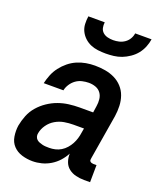

<svg xmlns="http://www.w3.org/2000/svg" viewBox="-138 -829 777 925"><g transform="rotate(20 250.0 -366.0)"><path d="M139 8Q111 8 84.5 0Q58 -8 40 -27Q22 -46 17.5 -74Q13 -102 17 -130Q22 -157 32.5 -183.5Q43 -210 62 -232Q81 -254 105.5 -270.5Q130 -287 156.5 -296.5Q183 -306 210.5 -309.5Q238 -313 265 -313H334L339 -347Q342 -365 340 -383Q338 -401 328 -414.5Q318 -428 301.5 -434Q285 -440 266 -440Q250 -440 232.5 -436Q215 -432 200.5 -421.5Q186 -411 176 -395.5Q166 -380 163 -364H62Q67 -386 76 -408.5Q85 -431 100 -450.5Q115 -470 134 -485.5Q153 -501 175 -510.5Q197 -520 220 -524Q243 -528 266 -528Q293 -528 319 -523.5Q345 -519 367.5 -508Q390 -497 407 -478.5Q424 -460 432.5 -436Q441 -412 442 -385.5Q443 -359 439 -332L401 -103Q400 -98 400 -93.5Q400 -89 403 -86Q406 -83 410.5 -81.5Q415 -80 419 -80H436L435 8H404Q382 8 361.5 3Q341 -2 325 -14.5Q309 -27 302 -47Q295 -67 296 -88Q285 -67 268.5 -48.5Q252 -30 230.5 -17Q209 -4 185.5 2Q162 8 139 8ZM193 -80Q208 -80 223.5 -83.5Q239 -87 253 -95.5Q267 -104 278 -116.5Q289 -129 296.5 -143Q304 -157 308.5 -172Q313 -187 315 -202L319 -225H265Q242 -225 218.5 -221Q195 -217 173.5 -204.5Q152 -192 137.5 -171.5Q123 -151 119 -128Q117 -119 119.5 -110.5Q122 -102 128 -96.5Q134 -91 142 -88Q150 -85 158 -83Q166 -81 175 -80.5Q184 -80 193 -80ZM293 -600Q273 -600 253 -602.5Q233 -605 215.5 -612.5Q198 -620 184 -633Q170 -646 161.5 -663Q153 -680 152 -700Q151 -720 154 -740H238Q236 -725 239 -711.5Q242 -698 252 -689Q262 -680 276 -676.5Q290 -673 305 -673Q320 -673 335 -676.5Q350 -680 363 -689Q376 -698 384 -711.5Q392 -725 394 -740H478Q475 -720 467 -700Q459 -680 445.5 -663Q432 -646 413 -633Q394 -620 374.5 -612.5Q355 -605 334 -602.5Q313 -600 293 -600Z"/></g></svg>

Font: Iosevka SS18 Semibold
Style: Italic
Weight: 600
Italic angle: -9°
Monospace: yes
Designer: Belleve Invis
Foundry: Belleve Invis
Version: Version 25.1.1; ttfautohint (v1.8.4)